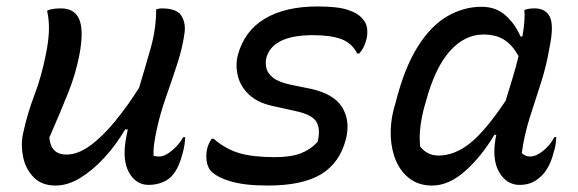

<svg xmlns="http://www.w3.org/2000/svg" viewBox="-20 -564 1790 595"><path d="M126 -531Q134 -535 145.5 -536.5Q157 -538 169 -538Q212 -538 226 -503Q240 -468 226 -394Q215 -336 191.5 -277Q168 -218 133 -138Q137 -85 186 -85Q221 -85 259 -112.5Q297 -140 336 -187.5Q375 -235 411 -292Q430 -355 447 -415Q464 -475 464 -535Q473 -538 481 -538Q527 -538 541.5 -516Q556 -494 552 -463Q546 -417 529.5 -366.5Q513 -316 495 -265Q477 -214 466 -164Q461 -140 458 -120.5Q455 -101 456 -81Q464 -79 473 -79Q491 -79 513 -97.5Q535 -116 548 -139H554Q553 -114 546 -89Q535 -46 517 -24Q505 -8 484.5 0.5Q464 9 441 9Q401 9 379.5 -30Q358 -69 371 -138Q373 -150 376 -163H368Q339 -114 303 -75Q267 -36 228.5 -12.5Q190 11 152 11Q110 11 85 -14Q60 -39 52 -76Q44 -113 51 -148Q64 -210 86.5 -269Q109 -328 122 -395Q130 -433 131.5 -466Q133 -499 126 -531Z M831 -77Q882 -77 912.5 -89Q943 -101 964 -124Q974 -162 961 -185.5Q948 -209 895 -220L823 -236Q778 -246 751.5 -271Q725 -296 717 -329Q709 -362 717 -393Q737 -468 800.5 -506Q864 -544 964 -544Q1026 -544 1058 -533.5Q1090 -523 1104 -505Q1115 -494 1117.5 -476.5Q1120 -459 1115 -440Q1108 -414 1093 -398H1087Q1071 -430 1038.5 -442.5Q1006 -455 950 -455Q823 -455 805 -383Q802 -369 805.5 -353Q809 -337 826.5 -323Q844 -309 883 -301L942 -289Q1016 -273 1041 -230.5Q1066 -188 1052 -133Q1033 -59 975 -24Q917 11 810 11Q737 11 693 -2.5Q649 -16 632 -36Q615 -58 621 -99Q623 -110 627.5 -119Q632 -128 636 -134H642Q679 -102 721.5 -89.5Q764 -77 831 -77Z M1472 -543Q1517 -543 1547 -516Q1577 -489 1593 -451H1599Q1608 -504 1605 -533Q1613 -536 1620.5 -537Q1628 -538 1637 -538Q1671 -538 1684 -511.5Q1697 -485 1683 -417Q1673 -358 1655.5 -304.5Q1638 -251 1621.5 -199Q1605 -147 1597 -90Q1607 -79 1623 -79Q1641 -79 1662.5 -96Q1684 -113 1698 -139H1704Q1703 -129 1702 -118Q1701 -107 1696 -93Q1685 -48 1662 -23Q1647 -7 1630 1Q1613 9 1590 9Q1551 9 1528 -28.5Q1505 -66 1515 -130Q1516 -138 1518 -146H1512Q1472 -79 1421.5 -34Q1371 11 1319 11Q1279 11 1251 -9.5Q1223 -30 1208 -64Q1193 -98 1191 -140Q1189 -182 1200 -225L1206 -246Q1233 -353 1274 -418.5Q1315 -484 1366 -513.5Q1417 -543 1472 -543ZM1282 -110Q1292 -97 1306 -89.5Q1320 -82 1339 -82Q1389 -82 1437 -120.5Q1485 -159 1547 -252Q1557 -285 1567.5 -319Q1578 -353 1587 -390Q1569 -423 1543.5 -440Q1518 -457 1478 -457Q1420 -457 1374 -405.5Q1328 -354 1300 -250L1295 -233Q1286 -199 1282.5 -169Q1279 -139 1282 -110Z"/></svg>

Font: Recursive Sn Csl St
Style: Italic
Weight: 400
Italic angle: -15°
Version: Version 1.079;hotconv 1.0.112;makeotfexe 2.5.65598; ttfautoh